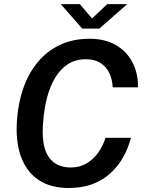

<svg xmlns="http://www.w3.org/2000/svg" viewBox="-20 -926 728 956"><path d="M321 10Q231.5 10 171.8 -30.2Q112 -70.5 84.5 -145.8Q57 -221 64.5 -326.5Q70 -412 95.8 -486Q121.5 -560 167 -615.5Q212.5 -671 277.5 -702Q342.5 -733 426.5 -733Q502 -733 556.2 -702Q610.5 -671 639.2 -616.2Q668 -561.5 667 -491H541Q539.5 -531 524.2 -562.5Q509 -594 480.2 -612.5Q451.5 -631 407.5 -631Q356 -631 318.2 -606.5Q280.5 -582 254.8 -539.2Q229 -496.5 214.5 -440.8Q200 -385 195 -321Q184.5 -203 220.5 -147.5Q256.5 -92 332.5 -92Q376.5 -92 410.8 -112.2Q445 -132.5 469 -166.2Q493 -200 505.5 -240H632Q619.5 -191 594.8 -146Q570 -101 532.5 -65.8Q495 -30.5 442.5 -10.2Q390 10 321 10ZM389.5 -783.5 282.5 -905.5H377.5L438.5 -834L514 -905.5H613.5L474.5 -783.5Z"/></svg>

Font: Public Sans Thin SemiBold
Style: Italic
Weight: 600
Italic angle: -8°
Version: Version 2.001